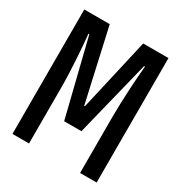

<svg xmlns="http://www.w3.org/2000/svg" viewBox="-168 -834 899 954"><g transform="rotate(30 281.5 -357.0)"><path d="M40 0H135V-321C135 -422 124 -565 118 -620H123L231 -183H330L438 -619H443C437 -556 428 -420 428 -324V0H523V-714H378L283 -299H279L186 -714H40Z"/></g></svg>

Font: Noto Sans Mono SemiCondensed Medium
Style: Regular
Weight: 500
Width: 4
Designer: Monotype Design Team
Foundry: Monotype Imaging Inc.
Version: Version 2.014